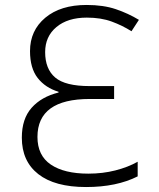

<svg xmlns="http://www.w3.org/2000/svg" viewBox="-20 -744 640 774"><path d="M535 -33V-92Q496 -70 445 -57Q394 -44 336 -44Q239 -44 185 -80.5Q131 -117 131 -192Q131 -345 342 -345H440V-397H341Q243 -397 202.5 -431.5Q162 -466 162 -534Q162 -597 207.5 -635Q253 -673 330 -673Q387 -673 430.5 -657Q474 -641 510 -618L540 -664Q497 -690 447 -707Q397 -724 329 -724Q224 -724 162.5 -672.5Q101 -621 101 -538Q101 -469 132 -429.5Q163 -390 216 -374V-371Q147 -354 107.5 -309.5Q68 -265 68 -189Q68 -94 134.5 -42Q201 10 327 10Q450 10 535 -33Z"/></svg>

Font: Noto Sans Mono UI Light
Style: Regular
Weight: 300
Designer: Monotype Design team
Foundry: Monotype Imaging Inc.
Version: 1.000